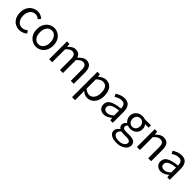

<svg xmlns="http://www.w3.org/2000/svg" viewBox="413 -2221 4136 4136"><g transform="rotate(45 2481.0 -153.5)"><path d="M306 13Q234 13 176.5 -20.5Q119 -54 85.5 -117.5Q52 -181 52 -271Q52 -362 88 -425.5Q124 -489 183.5 -523Q243 -557 313 -557Q366 -557 404.5 -538Q443 -519 471 -493L425 -433Q402 -454 375.5 -467Q349 -480 317 -480Q268 -480 229 -454Q190 -428 168 -381Q146 -334 146 -271Q146 -209 167 -162Q188 -115 226 -89Q264 -63 314 -63Q352 -63 384.5 -79Q417 -95 442 -117L482 -55Q445 -24 400 -5.5Q355 13 306 13Z M813 13Q747 13 689.5 -20.5Q632 -54 597 -117.5Q562 -181 562 -271Q562 -362 597 -425.5Q632 -489 689.5 -523Q747 -557 813 -557Q880 -557 937 -523Q994 -489 1029 -425.5Q1064 -362 1064 -271Q1064 -181 1029 -117.5Q994 -54 937 -20.5Q880 13 813 13ZM813 -63Q884 -63 927.5 -120Q971 -177 971 -271Q971 -334 951 -381Q931 -428 895.5 -454Q860 -480 813 -480Q743 -480 699.5 -422.5Q656 -365 656 -271Q656 -177 699.5 -120Q743 -63 813 -63Z M1208 0V-543H1283L1292 -464H1294Q1330 -503 1372 -530Q1414 -557 1463 -557Q1526 -557 1561.5 -529Q1597 -501 1613 -453Q1656 -499 1699.5 -528Q1743 -557 1793 -557Q1876 -557 1916.5 -502.5Q1957 -448 1957 -344V0H1866V-332Q1866 -409 1841.5 -443Q1817 -477 1765 -477Q1704 -477 1628 -394V0H1537V-332Q1537 -409 1512.5 -443Q1488 -477 1436 -477Q1373 -477 1300 -394V0Z M2134 229V-543H2209L2218 -480H2220Q2257 -511 2301.5 -534Q2346 -557 2393 -557Q2498 -557 2553.5 -481.5Q2609 -406 2609 -280Q2609 -187 2576 -121.5Q2543 -56 2489 -21.5Q2435 13 2373 13Q2298 13 2223 -50L2226 45V229ZM2358 -64Q2426 -64 2470 -121.5Q2514 -179 2514 -279Q2514 -370 2481 -425Q2448 -480 2370 -480Q2336 -480 2300.5 -461Q2265 -442 2226 -406V-120Q2262 -89 2296.5 -76.5Q2331 -64 2358 -64Z M2879 13Q2811 13 2766 -27.5Q2721 -68 2721 -141Q2721 -230 2801 -277.5Q2881 -325 3054 -344Q3054 -379 3044.5 -410.5Q3035 -442 3011 -461.5Q2987 -481 2942 -481Q2895 -481 2853 -463Q2811 -445 2779 -423L2744 -486Q2781 -510 2836 -533.5Q2891 -557 2957 -557Q3057 -557 3101 -496Q3145 -435 3145 -334V0H3070L3062 -65H3059Q3020 -33 2974.5 -10Q2929 13 2879 13ZM2905 -61Q2944 -61 2979 -79Q3014 -97 3054 -132V-283Q2963 -273 2909 -254Q2855 -235 2832 -208.5Q2809 -182 2809 -147Q2809 -101 2837 -81Q2865 -61 2905 -61Z M3500 250Q3401 250 3338.5 212.5Q3276 175 3276 105Q3276 70 3297 37.5Q3318 5 3356 -18V-23Q3335 -36 3321 -58Q3307 -80 3307 -112Q3307 -146 3326 -172Q3345 -198 3367 -213V-217Q3340 -238 3318 -276Q3296 -314 3296 -363Q3296 -423 3324 -466.5Q3352 -510 3398.5 -533.5Q3445 -557 3499 -557Q3522 -557 3542 -553Q3562 -549 3576 -543H3765V-473H3654Q3674 -454 3686 -425Q3698 -396 3698 -361Q3698 -303 3671.5 -260.5Q3645 -218 3600 -195Q3555 -172 3499 -172Q3457 -172 3419 -191Q3404 -178 3394 -163.5Q3384 -149 3384 -126Q3384 -101 3404 -84Q3424 -67 3479 -67H3586Q3680 -67 3727.5 -36.5Q3775 -6 3775 62Q3775 112 3741.5 155Q3708 198 3646 224Q3584 250 3500 250ZM3513 187Q3566 187 3604.5 171Q3643 155 3664 130Q3685 105 3685 77Q3685 39 3657 23.5Q3629 8 3575 8H3481Q3466 8 3447.5 6Q3429 4 3411 0Q3382 21 3369 45Q3356 69 3356 92Q3356 135 3397.5 161Q3439 187 3513 187ZM3499 -234Q3546 -234 3580.5 -269Q3615 -304 3615 -363Q3615 -423 3581.5 -456.5Q3548 -490 3499 -490Q3452 -490 3418 -456.5Q3384 -423 3384 -363Q3384 -304 3418.5 -269Q3453 -234 3499 -234Z M3881 0V-543H3956L3965 -464H3967Q4005 -503 4049.5 -530Q4094 -557 4149 -557Q4235 -557 4275 -502.5Q4315 -448 4315 -344V0H4224V-332Q4224 -409 4199.5 -443Q4175 -477 4121 -477Q4079 -477 4046.5 -456Q4014 -435 3973 -394V0Z M4616 13Q4548 13 4503 -27.5Q4458 -68 4458 -141Q4458 -230 4538 -277.5Q4618 -325 4791 -344Q4791 -379 4781.5 -410.5Q4772 -442 4748 -461.5Q4724 -481 4679 -481Q4632 -481 4590 -463Q4548 -445 4516 -423L4481 -486Q4518 -510 4573 -533.5Q4628 -557 4694 -557Q4794 -557 4838 -496Q4882 -435 4882 -334V0H4807L4799 -65H4796Q4757 -33 4711.5 -10Q4666 13 4616 13ZM4642 -61Q4681 -61 4716 -79Q4751 -97 4791 -132V-283Q4700 -273 4646 -254Q4592 -235 4569 -208.5Q4546 -182 4546 -147Q4546 -101 4574 -81Q4602 -61 4642 -61Z"/></g></svg>

Font: Chocolate Classical Sans
Style: Regular
Weight: 400
Designer: 田海東、宇文滿月
Foundry: Moonlit Owen
Version: Version 1.001